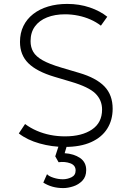

<svg xmlns="http://www.w3.org/2000/svg" viewBox="-20 -735 657 980"><path d="M311 15Q245 15 182 -2.8Q119 -20.5 76 -54L108 -102Q135.5 -81.5 168 -67.5Q200.5 -53.5 236.8 -46.2Q273 -39 312 -39Q397.5 -39 449.2 -73.8Q501 -108.5 501 -176Q501 -224 467.2 -257.5Q433.5 -291 342 -318L258 -343Q167.5 -370 124.8 -412.2Q82 -454.5 82 -521Q82 -566.5 99.5 -602.2Q117 -638 149.2 -663.2Q181.5 -688.5 225.8 -701.8Q270 -715 323 -715Q385 -715 438 -697Q491 -679 527.5 -649.5L495 -604Q471 -622.5 441.5 -635.5Q412 -648.5 379 -655.2Q346 -662 312 -662Q260 -662 220.2 -646.2Q180.5 -630.5 158.2 -600Q136 -569.5 136 -525Q136 -494 149.8 -470.2Q163.5 -446.5 197.8 -427.2Q232 -408 293 -390L384 -363Q471 -337.5 513 -294Q555 -250.5 555 -180Q555 -122 527.2 -78Q499.5 -34 445 -9.5Q390.5 15 311 15ZM303 225Q273 225 247.5 217.8Q222 210.5 201 197L220 154Q229 164.5 253 172.2Q277 180 301 180Q323.5 180 344.8 169.8Q366 159.5 366 135Q366 108.5 338.8 98.5Q311.5 88.5 279 93L262 63L289 -20H330L310 47Q357.5 50 388.8 71.5Q420 93 420 133Q420 167 400.5 187.2Q381 207.5 353.8 216.2Q326.5 225 303 225Z"/></svg>

Font: Geologica Roman Thin
Style: Regular
Weight: 250
Designer: Sindre Bremnes, Frode Helland
Foundry: Monokrom Skriftforlag AS
Version: Version 1.010;gftools[0.9.28]